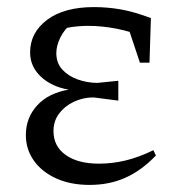

<svg xmlns="http://www.w3.org/2000/svg" viewBox="-20 -514 500 542"><path d="M233 8Q180 8 139.5 -10Q99 -28 76 -60Q53 -92 53 -133Q53 -181 84.5 -216Q116 -251 174 -261Q126 -269 95.5 -297.5Q65 -326 65 -366Q65 -422 113 -458Q161 -494 245 -494Q283 -494 320.5 -487.5Q358 -481 406 -463L393 -408Q350 -425 309 -433Q268 -441 229 -441Q182 -441 132 -427L185 -450Q162 -432 150.5 -408.5Q139 -385 139 -364Q139 -336 156 -317.5Q173 -299 200 -289.5Q227 -280 255 -280L314 -286V-230L244 -239Q214 -239 188 -226.5Q162 -214 146.5 -193Q131 -172 131 -144Q131 -101 165.5 -76.5Q200 -52 259 -52Q297 -52 334.5 -61Q372 -70 413 -90L420 -75Q380 -33 334.5 -12.5Q289 8 233 8ZM375 -337 333 -463H406L402 -337Z"/></svg>

Font: Piazzolla 24pt
Style: Regular
Weight: 400
Designer: Juan Pablo del Peral
Foundry: Huerta Tipografica
Version: Version 2.005